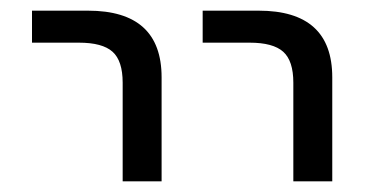

<svg xmlns="http://www.w3.org/2000/svg" viewBox="-20 -540 708 360"><path d="M360 -460V-520H465Q603 -520 603 -395V-200H530V-385Q530 -426 511 -443Q492 -460 448 -460ZM40 -460V-520H145Q283 -520 283 -395V-200H210V-385Q210 -426 191 -443Q172 -460 128 -460Z"/></svg>

Font: M PLUS 1p
Style: Regular
Weight: 400
Version: Version 1.062